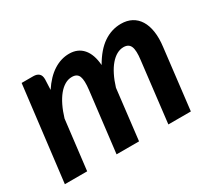

<svg xmlns="http://www.w3.org/2000/svg" viewBox="-104 -712 1002 902"><g transform="rotate(-30 396.5 -260.5)"><path d="M20 0 82 -513.5H145Q164.5 -513.5 175.2 -504Q186 -494.5 186 -473.5L183.5 -417Q218 -469.5 258.5 -495.2Q299 -521 343 -521Q390 -521 417.5 -489.5Q445 -458 449.5 -398.5Q485.5 -461.5 529.2 -491.2Q573 -521 624.5 -521Q657 -521 681.5 -508Q706 -495 721.5 -470.2Q737 -445.5 742.5 -409.2Q748 -373 742 -326.5L703.5 0H581.5L620 -326.5Q626.5 -376.5 617.2 -398.2Q608 -420 580 -420Q561 -420 543 -410Q525 -400 508.8 -381Q492.5 -362 478.8 -334.5Q465 -307 454.5 -272.5L422.5 0H300.5L339.5 -326.5Q345.5 -376.5 337 -398.2Q328.5 -420 300 -420Q280 -420 261.8 -409.5Q243.5 -399 227.2 -379.2Q211 -359.5 197.2 -331.2Q183.5 -303 173 -268L141 0Z"/></g></svg>

Font: Lato 2
Style: Bold Italic
Weight: 700
Italic angle: -7°
Designer: Lukasz Dziedzic with Adam Twardoch and Botio Nikoltchev
Foundry: tyPoland Lukasz Dziedzic
Version: Version 2.015; 2015-08-06; http://www.latofonts.com/